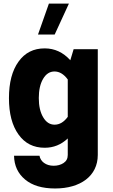

<svg xmlns="http://www.w3.org/2000/svg" viewBox="-20 -817 631 1068"><path d="M191.4 -625H284.2L363.3 -796.9H252ZM29.8 -271C29.8 -185.5 47.4 -118.2 83 -68.8C118.2 -19.5 166.5 4.9 228.5 4.9C277.8 4.9 320.3 -12.2 356.9 -46.9V44.9C356.9 64.9 349.1 79.6 333.5 89.8C317.9 100.1 299.3 105 278.3 105C234.9 105 205.1 81.1 199.7 49.3H58.1C59.1 104.5 79.6 148.4 119.6 181.6C159.2 214.8 214.8 231.4 286.6 231.4C427.2 231.4 523.9 162.1 523.9 44.9V-543.5H389.6L371.1 -481.9C331.5 -525.9 283.7 -547.9 228.5 -547.9C166.5 -547.9 118.2 -523.4 83 -474.1C47.4 -424.8 29.8 -357.4 29.8 -271ZM195.8 -271.5C195.8 -315.4 203.6 -351.1 219.7 -378.4C235.8 -405.8 256.8 -419.4 283.2 -419.4C310.1 -419.4 335 -404.8 356.9 -375V-167C335.9 -138.2 311.5 -123.5 283.7 -123.5C257.3 -123.5 236.3 -137.2 220.2 -164.6C204.1 -191.4 195.8 -227.1 195.8 -271.5Z"/></svg>

Font: Estedad ExtraBold
Style: Regular
Weight: 800
Designer: Amin Abedi
Version: Version 7.3